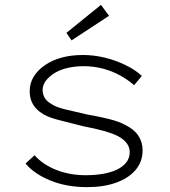

<svg xmlns="http://www.w3.org/2000/svg" viewBox="-20 -759 697 789"><path d="M338 10Q254 10 187.5 -17Q121 -44 85 -87L122 -121Q157 -82 212 -60.5Q267 -39 333 -39Q370 -39 402.5 -44.5Q435 -50 459.5 -61.5Q484 -73 498.5 -91Q513 -109 513 -134Q513 -174 464 -200Q442 -211 406.5 -221Q371 -231 323 -240Q260 -256 215 -267.5Q170 -279 144 -299Q123 -315 112.5 -336Q102 -357 102 -384Q102 -417 118.5 -444Q135 -471 165 -491.5Q195 -512 234 -522.5Q273 -533 321 -533Q365 -533 409 -522.5Q453 -512 494 -492.5Q535 -473 563 -447L531 -409Q506 -431 473.5 -449Q441 -467 403 -477Q365 -487 324 -487Q291 -487 260.5 -480.5Q230 -474 206.5 -460Q183 -446 169 -428Q155 -410 155 -388Q156 -370 164 -356.5Q172 -343 189 -333Q209 -319 246 -310Q283 -301 336 -289Q387 -280 427.5 -270Q468 -260 494 -246Q531 -228 548.5 -201.5Q566 -175 566 -141Q566 -95 537.5 -61Q509 -27 457.5 -8.5Q406 10 338 10ZM274 -593 253 -624 395 -739 428 -694Z"/></svg>

Font: Lexend Giga ExtraLight
Style: Regular
Weight: 250
Version: Version 1.007